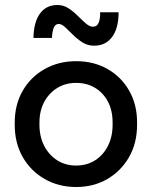

<svg xmlns="http://www.w3.org/2000/svg" viewBox="-20 -739 608 769"><path d="M285 10Q215 10 159 -22Q103 -54 71 -110Q39 -166 39 -239V-248Q39 -320 71 -375.5Q103 -431 159 -462.5Q215 -494 285 -494Q355 -494 410 -463Q465 -432 497 -376.5Q529 -321 529 -249V-239Q529 -166 497 -110Q465 -54 410 -22Q355 10 285 10ZM285 -76Q328 -76 361 -97Q394 -118 412.5 -155Q431 -192 431 -239V-249Q431 -296 412.5 -331.5Q394 -367 361 -387Q328 -407 285 -407Q242 -407 209 -386.5Q176 -366 157 -330.5Q138 -295 138 -248V-239Q138 -192 157 -155Q176 -118 209 -97Q242 -76 285 -76ZM357 -556Q331 -556 310.5 -569Q290 -582 273 -599Q256 -616 241.5 -629.5Q227 -643 215 -643Q201 -643 195 -627Q189 -611 188 -587H114Q115 -650 140 -684.5Q165 -719 210 -719Q234 -719 254 -706Q274 -693 291.5 -675.5Q309 -658 324 -645Q339 -632 352 -632Q369 -632 375.5 -649Q382 -666 381 -690H455Q455 -626 429 -591Q403 -556 357 -556Z"/></svg>

Font: SUSE Thin Medium
Style: Regular
Weight: 500
Version: Version 1.000